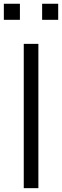

<svg xmlns="http://www.w3.org/2000/svg" viewBox="-40 -978 322 998"><path d="M63.5 -958.5V-875H-20V-958.5ZM262.5 -958.5V-875H179V-958.5ZM159.5 -750V0H83.5V-750Z"/></svg>

Font: Russisch Sans
Style: Regular
Weight: 400
Designer: Michael Sharanda (font) & Cristiano Sobral (main changes)
Foundry: Michael Sharanda
Version: Version 2.00;October 25, 2020;FontCreator 13.0.0.2681 64-bit